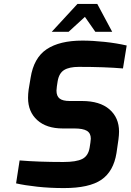

<svg xmlns="http://www.w3.org/2000/svg" viewBox="-20 -953 666 979"><path d="M62 -18 80 -135Q176 -127 303 -127Q369 -127 399.5 -142.5Q430 -158 437 -200L441 -226Q443 -240 443 -246Q443 -274 423 -286Q403 -298 359 -298H300Q217 -298 170 -340.5Q123 -383 123 -454Q123 -474 126 -496L136 -556Q152 -658 218 -702Q284 -746 400 -746Q452 -746 513 -739.5Q574 -733 626 -721L607 -604Q514 -612 382 -612Q333 -612 307 -596Q281 -580 274 -539L270 -513Q268 -497 268 -491Q268 -463 284 -450.5Q300 -438 335 -438H398Q489 -438 538 -395.5Q587 -353 587 -282Q587 -265 584 -242L574 -173Q559 -79 497 -36.5Q435 6 306 6Q234 6 170 -1Q106 -8 62 -18ZM375 -933H476L552 -791H466L413 -867L330 -791H244Z"/></svg>

Font: Exo
Style: Bold Italic
Weight: 700
Italic angle: -9°
Designer: Natanael Gama
Foundry: Natanael Gama
Version: Version 1.500; ttfautohint (v1.6)